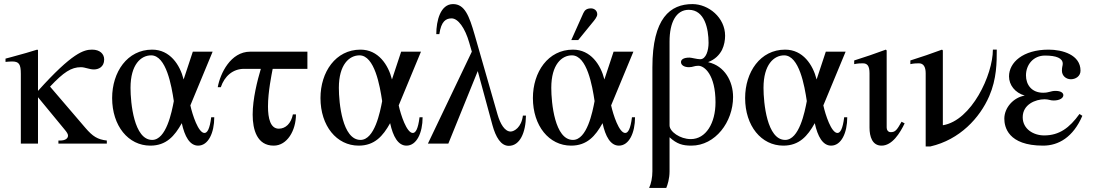

<svg xmlns="http://www.w3.org/2000/svg" viewBox="-20 -703 5351 940"><path d="M503 0V-15C458 -20 434 -35 398 -77L225 -279C292 -350 329 -374 376 -374C397 -374 417 -363 440 -363C461 -363 490 -374 490 -412C490 -439 469 -460 431 -460C391 -460 335 -446 166 -258V-458L162 -460C123 -448 97 -440 37 -424L7 -416V-400C20 -401 29 -402 39 -402C73 -402 82 -389 82 -341V0H166V-227L297 -68C307 -56 313 -47 313 -39C313 -25 299 -15 275 -15H266V0Z M1014 -129C1007 -72 995 -52 981 -52C951 -52 922 -141 912 -187L1021 -450H924L879 -314C861 -386 812 -460 725 -460C603 -460 529 -350 529 -223C529 -87 608 10 716 10C794 10 835 -37 870 -100C884 -35 909 10 950 10C1000 10 1029 -53 1029 -129ZM831 -208C821 -155 794 -18 725 -18C636 -18 619 -199 619 -273C619 -387 670 -432 720 -432C794 -432 820 -282 831 -208Z M1485 -366V-450H1205C1109 -450 1058 -343 1046 -276H1061C1079 -330 1120 -366 1175 -366H1257C1240 -309 1217 -219 1217 -142C1217 -67 1239 10 1320 10C1386 10 1429 -64 1429 -143H1414C1405 -98 1378 -73 1345 -73C1304 -73 1292 -123 1292 -182C1292 -254 1310 -339 1315 -366Z M2034 -129C2027 -72 2015 -52 2001 -52C1971 -52 1942 -141 1932 -187L2041 -450H1944L1899 -314C1881 -386 1832 -460 1745 -460C1623 -460 1549 -350 1549 -223C1549 -87 1628 10 1736 10C1814 10 1855 -37 1890 -100C1904 -35 1929 10 1970 10C2020 10 2049 -53 2049 -129ZM1851 -208C1841 -155 1814 -18 1745 -18C1656 -18 1639 -199 1639 -273C1639 -387 1690 -432 1740 -432C1814 -432 1840 -282 1851 -208Z M2540 -137C2533 -79 2497 -59 2480 -59C2451 -59 2429 -97 2416 -142L2304 -532C2277 -626 2255 -683 2198 -683C2136 -683 2116 -601 2116 -536H2131C2140 -600 2164 -613 2191 -613C2223 -613 2257 -565 2277 -495L2290 -450L2075 0H2175L2319 -355L2391 -90C2407 -32 2432 11 2471 11C2525 11 2554 -53 2555 -137Z M2777 -507H2811L2877 -588C2893 -607 2904 -621 2904 -633C2904 -653 2887 -662 2874 -662C2853 -662 2843 -654 2836 -639ZM3074 -129C3067 -72 3055 -52 3041 -52C3011 -52 2982 -141 2972 -187L3081 -450H2984L2939 -314C2921 -386 2872 -460 2785 -460C2663 -460 2589 -350 2589 -223C2589 -87 2668 10 2776 10C2854 10 2895 -37 2930 -100C2944 -35 2969 10 3010 10C3060 10 3089 -53 3089 -129ZM2891 -208C2881 -155 2854 -18 2785 -18C2696 -18 2679 -199 2679 -273C2679 -387 2730 -432 2780 -432C2854 -432 2880 -282 2891 -208Z M3447 -399C3481 -412 3502 -434 3515 -459C3526 -482 3530 -507 3530 -528C3530 -617 3449 -683 3370 -683C3262 -683 3174 -615 3174 -373V136C3174 165 3168 196 3158 217H3242C3248 203 3258 172 3258 136V-31C3294 2 3322 10 3365 10C3482 10 3569 -106 3569 -228C3569 -306 3527 -380 3449 -398ZM3258 -485V-500C3258 -593 3290 -655 3352 -655C3430 -655 3449 -562 3449 -493C3449 -457 3437 -413 3408 -413C3393 -413 3365 -421 3356 -421C3324 -421 3314 -410 3314 -399C3314 -384 3330 -374 3353 -374C3373 -374 3378 -381 3399 -381C3429 -381 3483 -337 3483 -202C3483 -100 3436 -22 3362 -22C3309 -22 3258 -59 3258 -89Z M4113 -129C4106 -72 4094 -52 4080 -52C4050 -52 4021 -141 4011 -187L4120 -450H4023L3978 -314C3960 -386 3911 -460 3824 -460C3702 -460 3628 -350 3628 -223C3628 -87 3707 10 3815 10C3893 10 3934 -37 3969 -100C3983 -35 4008 10 4049 10C4099 10 4128 -53 4128 -129ZM3930 -208C3920 -155 3893 -18 3824 -18C3735 -18 3718 -199 3718 -273C3718 -387 3769 -432 3819 -432C3893 -432 3919 -282 3930 -208Z M4394 -107C4371 -66 4363 -56 4341 -56C4326 -56 4321 -69 4321 -79V-456L4317 -460C4265 -441 4214 -423 4162 -407V-389C4181 -393 4195 -393 4204 -393C4226 -393 4237 -381 4237 -344V-78C4237 -35 4250 10 4296 10C4348 10 4386 -51 4409 -99Z M4841 -460C4841 -336 4736 -113 4597 -90H4596V-456L4592 -460C4540 -441 4489 -423 4437 -407V-389C4454 -393 4472 -393 4479 -393C4501 -393 4512 -376 4512 -344V14H4535C4679 -19 4777 -126 4823 -232C4860 -317 4860 -399 4860 -460Z M5265 -145C5216 -77 5166 -40 5092 -40C5040 -40 4987 -71 4987 -129C4987 -192 5050 -217 5094 -217C5115 -217 5121 -211 5138 -211C5170 -211 5186 -224 5186 -237C5186 -248 5174 -258 5148 -258C5123 -258 5117 -249 5087 -249C5031 -249 5003 -288 5003 -334C5003 -386 5039 -431 5096 -431C5152 -431 5183 -418 5183 -391C5183 -381 5179 -376 5179 -357C5179 -332 5199 -315 5223 -315C5245 -315 5270 -329 5270 -357C5270 -435 5181 -460 5114 -460C4988 -460 4920 -397 4920 -329C4920 -287 4949 -249 4997 -235C4942 -226 4897 -176 4897 -122C4897 -83 4914 10 5087 10C5162 10 5234 -31 5279 -136Z"/></svg>

Font: XITS Math
Style: Regular
Weight: 400
Designer: MicroPress Inc., with final additions and corrections provided by Coen Hoffman, Elsevier (retired)
Version: Version 1.108